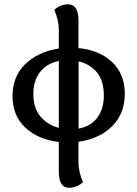

<svg xmlns="http://www.w3.org/2000/svg" viewBox="-20 -650 637 891"><path d="M344.7 -53.2Q403.8 -64.5 432.9 -105.7Q461.9 -147 461.9 -206.1Q461.9 -274.9 429.7 -314Q397.5 -353 344.7 -365.2ZM299.3 221.2Q252.9 221.2 252.9 145.5V8.8Q156.7 -2.4 97.4 -57.9Q38.1 -113.3 38.1 -204.1Q38.1 -295.4 97.7 -352.8Q157.2 -410.2 252.9 -424.8V-512.2Q252.9 -556.2 231.9 -604.5Q261.2 -629.9 295.9 -629.9Q344.2 -629.9 344.2 -554.2V-426.8Q441.4 -417.5 500.2 -362.1Q559.1 -306.6 559.1 -214.8Q559.1 -122.6 500 -64Q440.9 -5.4 344.2 7.8V103.5Q344.2 147.5 365.2 195.8Q335.9 221.2 299.3 221.2ZM252.9 -56.6V-367.2Q194.8 -354.5 164.8 -314.2Q134.8 -273.9 134.8 -213.9Q134.8 -147.9 168.2 -108.9Q201.7 -69.8 252.9 -56.6Z"/></svg>

Font: Bainsley
Style: Regular
Weight: 400
Designer: Paul James MIller
Foundry: High-Logic / Made with FontCreator
Version: Version 1.411;March 28, 2021;FontCreator 13.0.0.2683 64-bit